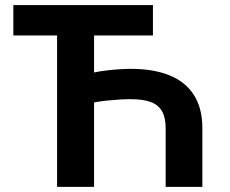

<svg xmlns="http://www.w3.org/2000/svg" viewBox="-20 -727 894 747"><path d="M575 -588.9H31.9V-707.2H575ZM624.5 0V-228.4Q624.5 -269.6 610.2 -294.5Q595.9 -319.3 566.2 -330.2Q536.5 -341.1 488.6 -341.1Q449.5 -341.1 399.7 -336.1Q349.9 -331.1 320.6 -322.1V-438.4Q341.2 -445.1 370.7 -449.7Q400.3 -454.3 432.5 -456.7Q464.7 -459.2 488.6 -459.2Q575.5 -459.2 637.7 -434.6Q700 -410.1 733.7 -358.6Q767.3 -307 767.3 -228.4V0ZM202.1 0V-707.2H346V0Z"/></svg>

Font: Pretendard Variable
Style: Regular
Weight: 400
Designer: Base glyphs from Inter by Rasmus Andersson; Hangul glyphs from Noto Sans CJK(Source Han Sans) by Jang Soo-young and Kang
Foundry: Kil Hyung-jin
Version: Version 1.100;FEAKit 1.0